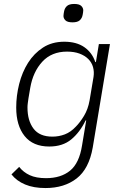

<svg xmlns="http://www.w3.org/2000/svg" viewBox="-20 -739 640 971"><path d="M210 212Q150 212 107 194Q64 176 38 143L77 105Q98 132 130.5 147Q163 162 213 162Q288 162 334.5 124Q381 86 395 -4L416 -130H413Q384 -70 340.5 -34Q297 2 229 2Q147 2 104.5 -51Q62 -104 62 -195Q62 -255 77 -314.5Q92 -374 122 -421.5Q152 -469 197.5 -498.5Q243 -528 305 -528Q367 -528 406.5 -500.5Q446 -473 462 -425H465L480 -516H536L449 7Q430 115 367.5 163.5Q305 212 210 212ZM245 -48Q278 -48 308 -59.5Q338 -71 364 -99Q384 -119 404.5 -152.5Q425 -186 433 -231L453 -350Q457 -376 450.5 -399.5Q444 -423 426.5 -440.5Q409 -458 382 -468Q355 -478 319 -478Q241 -478 194 -427Q147 -376 133 -295L124 -242Q122 -228 120.5 -217Q119 -206 119 -195Q119 -129 149.5 -88.5Q180 -48 245 -48ZM347 -626Q321 -626 311 -636Q301 -646 301 -658Q301 -663 302 -669.5Q303 -676 304 -681Q307 -698 318.5 -708.5Q330 -719 355 -719Q381 -719 391 -709Q401 -699 401 -687Q401 -682 400 -675.5Q399 -669 398 -664Q395 -647 383.5 -636.5Q372 -626 347 -626Z"/></svg>

Font: IBM Plex Mono Light
Style: Italic
Weight: 300
Italic angle: -9°
Monospace: yes
Designer: Mike Abbink, Paul van der Laan, Pieter van Rosmalen
Foundry: Bold Monday
Version: Version 2.3